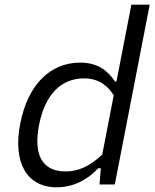

<svg xmlns="http://www.w3.org/2000/svg" viewBox="-20 -785 660 817"><path d="M66 -258.5C34 -94 93.5 12 221 12C294.5 12 354.5 -22 398 -69H409L403.5 0H468.5L617 -765H539L475.5 -438H469.5C438 -484.5 396.5 -518.5 321 -518.5C196 -518.5 99 -428 66 -258.5ZM146 -252.5C172 -385.5 242 -451.5 337.5 -451.5C387.5 -451.5 429 -433 464 -380L415 -127C357.5 -73.5 309 -55.5 259 -55.5C161.5 -55.5 121 -124 146 -252.5Z"/></svg>

Font: Monaspace Neon Light
Style: Italic
Weight: 300
Italic angle: -11°
Designer: Riley Cran & the Lettermatic Team
Foundry: Lettermatic
Version: Version 1.200 (Monaspace Neon)